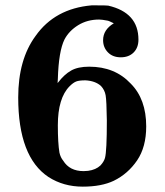

<svg xmlns="http://www.w3.org/2000/svg" viewBox="-20 -680 615 717"><path d="M405 -593Q385 -603 381 -603Q361 -607 350 -607Q306 -607 272 -586Q238 -565 221 -533Q199 -489 196 -385L195 -370L197 -372Q220 -402 245.5 -416.5Q271 -431 313 -431Q409 -431 468 -368Q526 -310 526 -208Q526 -131 492 -81Q458 -31 405 -5Q359 17 289 17Q217 17 161 -19Q48 -94 48 -316Q48 -458 113 -546Q185 -648 322 -660H339Q377 -660 384 -659Q497 -633 497 -532Q497 -502 479 -484Q461 -466 431 -466Q401 -466 383 -484.5Q365 -503 365 -530Q365 -569 405 -593ZM357 -359Q336 -378 299 -380Q275 -380 264 -375.5Q253 -371 240 -358Q196 -314 196 -212Q196 -146 202 -110Q206 -92 216 -80Q240 -41 292 -41Q295 -41 301 -41.5Q307 -42 309 -42Q338 -46 355 -62Q368 -76 372 -90Q379 -115 379 -230Q378 -304 374.5 -324Q371 -344 357 -359Z"/></svg>

Font: MathJax_Caligraphic
Style: Bold
Weight: 700
Version: Version 1.1